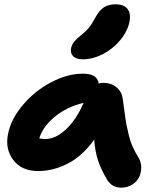

<svg xmlns="http://www.w3.org/2000/svg" viewBox="-20 -865 724 881"><path d="M360.8 -592.8Q329.6 -592.8 315.7 -606.9Q301.8 -621.1 306.2 -644Q309.6 -659.7 319.6 -672.6Q329.6 -685.5 349.1 -701.2Q374 -720.7 388.7 -739Q403.3 -757.3 418.9 -787.1Q437 -819.3 458.3 -832.3Q479.5 -845.2 509.8 -845.2Q547.9 -845.2 564.7 -824.5Q581.5 -803.7 574.2 -765.1Q564.9 -720.2 531 -679.9Q497.1 -639.6 451.2 -616.2Q405.3 -592.8 360.8 -592.8ZM154.8 -80.1Q79.1 -80.1 40.8 -131.1Q2.4 -182.1 17.1 -251Q30.3 -318.4 84.5 -382.8Q138.7 -447.3 213.9 -487.1Q289.1 -526.9 359.9 -526.9Q392.6 -526.9 410.6 -516.4Q428.7 -505.9 433.1 -481.9Q441.9 -484.9 453.1 -484.9Q490.2 -484.9 514.4 -464.6Q538.6 -444.3 543 -413.1Q545.4 -397 551 -354.2Q556.6 -311.5 559.8 -294.9Q563 -278.3 570.3 -247.6Q577.6 -216.8 588.4 -192.6Q599.1 -168.5 615.2 -142.1Q627.9 -122.1 628.2 -97.7Q628.4 -73.2 618.4 -52.5Q608.4 -31.7 586.4 -17.8Q564.5 -3.9 536.1 -3.9Q494.6 -3.9 472.2 -39.1Q444.8 -85.4 430.9 -125.5Q417 -165.5 412.1 -224.1Q357.9 -148.4 290.8 -114.3Q223.6 -80.1 154.8 -80.1ZM189 -227.1Q234.4 -227.1 281.7 -270.5Q329.1 -314 363.8 -393.1Q288.1 -375.5 232.4 -330.1Q176.8 -284.7 160.2 -230Q171.9 -227.1 189 -227.1Z"/></svg>

Font: Shantell Sans Irregular Bouncy
Style: Bold Italic
Weight: 700
Italic angle: -11.31°
Designer: Stephen Nixon, Anya Danilova, Shantell Martin
Foundry: Arrow Type
Version: Version 1.006;[9816181b4]